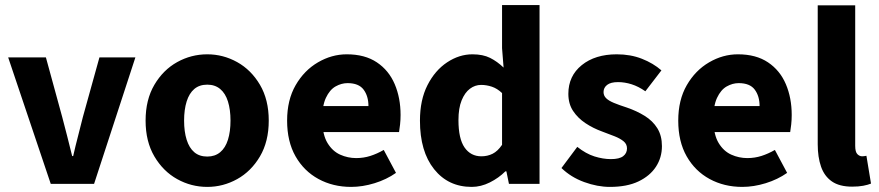

<svg xmlns="http://www.w3.org/2000/svg" viewBox="-20 -721 3448 753"><path d="M179 0 12 -496H160L224 -262Q234 -225 243.5 -187Q253 -149 263 -109H267Q276 -149 286 -187Q296 -225 305 -262L370 -496H511L349 0Z M793 12Q730 12 675 -18.5Q620 -49 585.5 -107.5Q551 -166 551 -248Q551 -330 585.5 -388.5Q620 -447 675 -477.5Q730 -508 793 -508Q855 -508 910 -477.5Q965 -447 999.5 -388.5Q1034 -330 1034 -248Q1034 -166 999.5 -107.5Q965 -49 910 -18.5Q855 12 793 12ZM793 -107Q823 -107 843.5 -124Q864 -141 874 -173Q884 -205 884 -248Q884 -291 874 -323Q864 -355 843.5 -372Q823 -389 793 -389Q762 -389 742 -372Q722 -355 712 -323Q702 -291 702 -248Q702 -205 712 -173Q722 -141 742 -124Q762 -107 793 -107Z M1357 12Q1286 12 1229 -19Q1172 -50 1139 -108Q1106 -166 1106 -248Q1106 -329 1139.5 -387Q1173 -445 1227 -476.5Q1281 -508 1340 -508Q1411 -508 1458 -476.5Q1505 -445 1528 -391Q1551 -337 1551 -270Q1551 -251 1549 -232.5Q1547 -214 1545 -203H1220L1218 -305H1425Q1425 -344 1406 -369.5Q1387 -395 1343 -395Q1319 -395 1296 -382Q1273 -369 1258 -337Q1243 -305 1244 -248Q1245 -192 1264.5 -160Q1284 -128 1314 -114.5Q1344 -101 1377 -101Q1406 -101 1432.5 -109.5Q1459 -118 1485 -133L1533 -43Q1496 -17 1449 -2.5Q1402 12 1357 12Z M1830 12Q1738 12 1682.5 -57.5Q1627 -127 1627 -248Q1627 -329 1656.5 -387Q1686 -445 1733.5 -476.5Q1781 -508 1833 -508Q1874 -508 1902 -494Q1930 -480 1955 -456L1949 -532V-701H2096V0H1976L1966 -49H1962Q1936 -23 1901 -5.5Q1866 12 1830 12ZM1868 -108Q1892 -108 1912 -118Q1932 -128 1949 -153V-356Q1930 -374 1909 -381Q1888 -388 1867 -388Q1843 -388 1823 -373Q1803 -358 1790.5 -327.5Q1778 -297 1778 -250Q1778 -177 1802 -142.5Q1826 -108 1868 -108Z M2372 12Q2323 12 2271 -7Q2219 -26 2182 -62L2244 -145Q2278 -118 2311.5 -107.5Q2345 -97 2376 -97Q2409 -97 2424 -108.5Q2439 -120 2439 -139Q2439 -156 2425.5 -167Q2412 -178 2390.5 -186.5Q2369 -195 2342 -205Q2306 -218 2276 -238Q2246 -258 2227.5 -286Q2209 -314 2209 -353Q2209 -423 2261.5 -465.5Q2314 -508 2399 -508Q2453 -508 2497.5 -490.5Q2542 -473 2574 -445L2511 -363Q2484 -382 2457 -390.5Q2430 -399 2404 -399Q2375 -399 2361 -388Q2347 -377 2347 -360Q2347 -346 2357 -336Q2367 -326 2387.5 -317.5Q2408 -309 2439 -299Q2477 -286 2508.5 -266.5Q2540 -247 2558 -218Q2576 -189 2576 -148Q2576 -103 2552.5 -67Q2529 -31 2484 -9.5Q2439 12 2372 12Z M2891 12Q2820 12 2763 -19Q2706 -50 2673 -108Q2640 -166 2640 -248Q2640 -329 2673.5 -387Q2707 -445 2761 -476.5Q2815 -508 2874 -508Q2945 -508 2992 -476.5Q3039 -445 3062 -391Q3085 -337 3085 -270Q3085 -251 3083 -232.5Q3081 -214 3079 -203H2754L2752 -305H2959Q2959 -344 2940 -369.5Q2921 -395 2877 -395Q2853 -395 2830 -382Q2807 -369 2792 -337Q2777 -305 2778 -248Q2779 -192 2798.5 -160Q2818 -128 2848 -114.5Q2878 -101 2911 -101Q2940 -101 2966.5 -109.5Q2993 -118 3019 -133L3067 -43Q3030 -17 2983 -2.5Q2936 12 2891 12Z M3322 11Q3272 11 3242.5 -9.5Q3213 -30 3200 -67.5Q3187 -105 3187 -155V-700H3334V-149Q3334 -125 3342.5 -116.5Q3351 -108 3361 -108Q3365 -108 3368.5 -108.5Q3372 -109 3378 -110L3396 -1Q3384 4 3365.5 7.5Q3347 11 3322 11Z"/></svg>

Font: Source Sans 3 ExtraLight
Style: Bold
Weight: 700
Version: Version 3.052;hotconv 1.1.0;makeotfexe 2.6.0